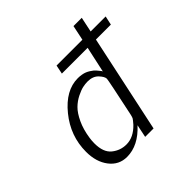

<svg xmlns="http://www.w3.org/2000/svg" viewBox="-177 -860 1034 1034"><g transform="rotate(-45 339.5 -343.5)"><path d="M88.9 -168Q88.9 -288.1 167 -384Q245.1 -480 337.9 -480Q353 -480 366.9 -477.5Q380.9 -475.1 390.9 -470.9Q400.9 -466.8 410.9 -460.4Q420.9 -454.1 427 -449Q433.1 -443.8 439.5 -436.5Q445.8 -429.2 449 -425Q452.1 -420.9 456.1 -416L459 -410.2L491.2 -558.1H294.9L305.2 -608.9H502L520 -694.8H583L564.9 -608.9H679.2L668 -558.1H554.2L435.1 0H371.1L386.2 -73.2Q312 7.8 226.1 7.8Q165 7.8 127 -41.5Q88.9 -90.8 88.9 -168ZM152.8 -168Q152.8 -100.1 189 -71Q225.1 -42 271 -42Q325.2 -42 372.1 -90.8Q391.1 -112.8 394 -118.4Q397 -124 400.9 -141.1Q446.8 -356 446.8 -367.2Q446.8 -383.3 424.8 -406.7Q402.8 -430.2 362.8 -430.2Q344.7 -430.2 325.4 -426Q306.2 -421.9 278.1 -408Q250 -394 227.1 -371.6Q204.1 -349.1 184.1 -306.6Q164.1 -264.2 155.8 -208Q152.8 -188 152.8 -168Z"/></g></svg>

Font: CMU Bright
Style: Oblique
Weight: 500
Italic angle: -12°
Version: Version 0.7.0